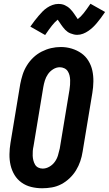

<svg xmlns="http://www.w3.org/2000/svg" viewBox="-20 -997 581 1025"><path d="M205 8Q175 8 146.5 1Q118 -6 95 -22.5Q72 -39 57.5 -63Q43 -87 36.5 -115Q30 -143 30.5 -173.5Q31 -204 36 -234L88 -548Q93 -574 101 -599Q109 -624 123.5 -647.5Q138 -671 158 -690Q178 -709 202.5 -721.5Q227 -734 252.5 -740Q278 -746 305 -746Q335 -746 363 -737.5Q391 -729 414 -713Q437 -697 452 -672.5Q467 -648 473 -620Q479 -592 478.5 -561.5Q478 -531 473 -501L421 -187Q417 -161 408.5 -136Q400 -111 386 -88Q372 -65 351.5 -45.5Q331 -26 307 -13.5Q283 -1 257 3.5Q231 8 205 8ZM208 -97Q226 -97 243.5 -107Q261 -117 272.5 -133Q284 -149 289.5 -167.5Q295 -186 299 -204L351 -518Q353 -531 354 -544Q355 -557 354.5 -570Q354 -583 351 -595Q348 -607 341.5 -617Q335 -627 323.5 -632.5Q312 -638 299 -638Q281 -638 264 -627.5Q247 -617 236 -601Q225 -585 219.5 -567Q214 -549 211 -531L159 -217Q156 -204 155 -191Q154 -178 154.5 -165.5Q155 -153 158 -141Q161 -129 167 -118.5Q173 -108 184 -102.5Q195 -97 208 -97ZM221 -810 142 -855Q154 -872 165 -886.5Q176 -901 186.5 -913Q197 -925 207 -935.5Q217 -946 231 -955.5Q245 -965 260.5 -970.5Q276 -976 291 -976Q301 -976 309.5 -974.5Q318 -973 326.5 -969Q335 -965 341.5 -960.5Q348 -956 355 -949Q362 -942 367 -935.5Q372 -929 376.5 -922.5Q381 -916 386 -908.5Q391 -901 395 -895Q411 -907 426.5 -926.5Q442 -946 463 -977L541 -933Q529 -915 518 -900.5Q507 -886 497 -874Q487 -862 476.5 -852Q466 -842 452.5 -832.5Q439 -823 423.5 -817Q408 -811 392 -811Q383 -811 374.5 -813Q366 -815 357 -818.5Q348 -822 341.5 -826.5Q335 -831 328 -838Q321 -845 316 -852Q311 -859 306.5 -865Q302 -871 297 -879Q292 -887 288 -892Q273 -880 257.5 -860.5Q242 -841 221 -810Z"/></svg>

Font: Iosevka Slab Extrabold
Style: Italic
Weight: 800
Italic angle: -9°
Monospace: yes
Designer: Belleve Invis
Foundry: Belleve Invis
Version: Version 11.1.0; ttfautohint (v1.8.3)